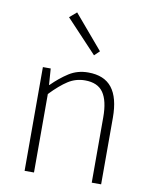

<svg xmlns="http://www.w3.org/2000/svg" viewBox="-91 -899 768 966"><g transform="rotate(10 293.0 -415.5)"><path d="M102 0V-530H142L148 -447H150Q191 -488 234 -515.5Q277 -543 332 -543Q414 -543 453.5 -492.5Q493 -442 493 -340V0H445V-334Q445 -418 416.5 -459.5Q388 -501 323 -501Q276 -501 237 -476Q198 -451 150 -401V0ZM345 -633 188 -800 224 -831 371 -658Z"/></g></svg>

Font: Noto Sans TC ExtraLight
Style: Regular
Weight: 250
Designer: Ryoko NISHIZUKA  (kana, bopomofo & ideographs); Paul D. Hunt (Latin, Greek & Cyrillic); Sandoll Communications , Soo-you
Foundry: Adobe
Version: Version 2.004-H2;hotconv 1.0.118;makeotfexe 2.5.65603